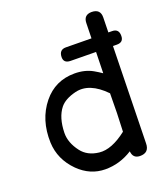

<svg xmlns="http://www.w3.org/2000/svg" viewBox="-146 -890 895 1020"><g transform="rotate(-20 301.5 -380.5)"><path d="M296.9 -580.1Q258.3 -580.6 258.8 -615.2Q259.8 -656.7 298.3 -656.2L559.1 -653.3Q596.7 -652.8 595.7 -612.3Q595.2 -576.7 557.6 -577.1ZM489.3 -786.1Q540 -786.1 539.1 -737.8L523.9 -31.2Q523.4 22 470.7 21Q431.6 20 428.2 -21Q356 24.9 273.9 24.4Q189.5 23.9 124.5 -40Q52.2 -112.3 48.3 -208.5Q43.9 -338.4 115.7 -426.8Q183.6 -510.3 293 -510.3Q351.6 -510.3 395.5 -485.4Q418.5 -472.2 437.5 -459L444.3 -740.7Q445.3 -785.2 489.3 -786.1ZM429.7 -131.3Q435.1 -232.9 435.1 -346.7Q348.6 -436 264.6 -415.5Q203.1 -400.4 175.8 -366.7Q137.2 -318.4 135.3 -231.9Q134.3 -176.3 175.8 -122.1Q209 -78.1 273.9 -70.8Q342.3 -63 429.7 -131.3Z"/></g></svg>

Font: Comic Relief LRS
Style: Regular
Weight: 400
Designer: Jeff Davis
Foundry: Loudifier
Version: Version 1.0